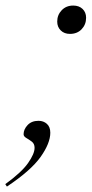

<svg xmlns="http://www.w3.org/2000/svg" viewBox="-78 -540 341 708"><path d="M192 -519.5Q213.5 -519.5 226.5 -507Q239.5 -494.5 239.5 -474.5Q239.5 -449.5 223 -432.2Q206.5 -415 180 -415Q159 -415 146 -427.8Q133 -440.5 133 -460.5Q133 -485 149.5 -502.2Q166 -519.5 192 -519.5ZM-58.5 139Q1.5 95.5 25.5 61.2Q49.5 27 49.5 5Q49.5 -10 39.2 -17.8Q29 -25.5 19 -31.2Q9 -37 9 -45Q9 -63 23.8 -78.8Q38.5 -94.5 64 -94.5Q82.5 -94.5 95 -83.2Q107.5 -72 107.5 -50.5Q107.5 -12 71.8 38.5Q36 89 -52.5 148Z"/></svg>

Font: Newsreader Display Light
Style: Italic
Weight: 300
Italic angle: -17°
Designer: Hugues Gentile
Foundry: Production Type
Version: Version 1.001